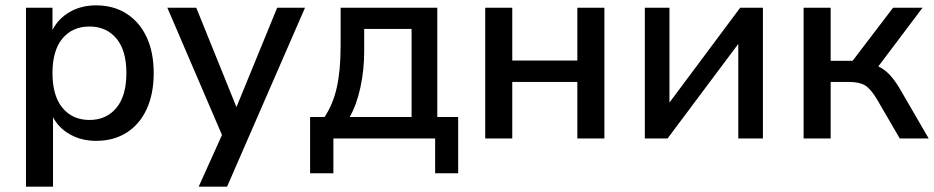

<svg xmlns="http://www.w3.org/2000/svg" viewBox="-20 -517 3488 717"><path d="M77 180V-488H176V-405Q197 -447 240 -472Q283 -497 339 -497Q404 -497 452.5 -466Q501 -435 527.5 -378.5Q554 -322 554 -244Q554 -166 527.5 -109Q501 -52 452.5 -21.5Q404 9 339 9Q285 9 242.5 -14.5Q200 -38 178 -79V180ZM314 -69Q377 -69 414.5 -114Q452 -159 452 -244Q452 -329 414.5 -373.5Q377 -418 314 -418Q251 -418 213.5 -373.5Q176 -329 176 -244Q176 -159 213.5 -114Q251 -69 314 -69Z M722 180 809 -13 605 -488H713L863 -117L1015 -488H1119L828 180Z M1138 130V-80H1192Q1224 -128 1238 -191.5Q1252 -255 1252 -346V-488H1613V-80H1691V130H1605V0H1225V130ZM1286 -80H1517V-409H1340V-325Q1340 -256 1326 -191Q1312 -126 1286 -80Z M1792 0V-488H1893V-291H2136V-488H2237V0H2136V-211H1893V0Z M2388 0V-488H2480V-134L2744 -488H2829V0H2737V-353L2473 0Z M2981 0V-488H3082V-290H3164L3315 -488H3425L3260 -269Q3284 -258 3304.5 -235.5Q3325 -213 3347 -174L3448 0H3340L3255 -146Q3232 -185 3210.5 -198Q3189 -211 3151 -211H3082V0Z"/></svg>

Font: Nunito Sans SemiBold
Style: Regular
Weight: 600
Designer: Vernon Adams
Foundry: Vernon Adams
Version: Version 3.101; ttfautohint (v1.8.4.7-5d5b);gftools[0.9.27]